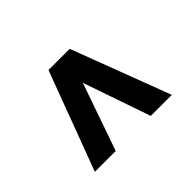

<svg xmlns="http://www.w3.org/2000/svg" viewBox="-98 -631 755 755"><g transform="rotate(45 280.0 -253.0)"><path d="M487 -39 75 -193V-311L487 -467V-350L206 -253L487 -155Z"/></g></svg>

Font: Saira SemiExpanded
Style: Bold
Weight: 700
Width: 6
Designer: Hector Gatti with collaboration of the Omnibus-Type team
Foundry: Omnibus-Type
Version: Version 1.101